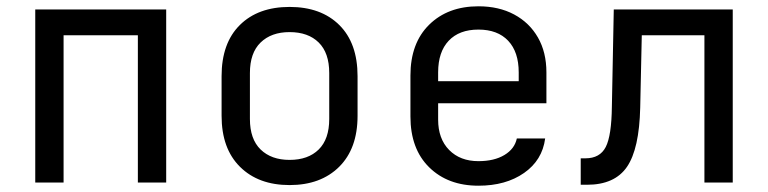

<svg xmlns="http://www.w3.org/2000/svg" viewBox="-20 -580 2440 610"><path d="M92 0V-550H508V0H418V-468H182V0Z M900 8Q801 8 742.5 -50Q684 -108 684 -212V-338Q684 -443 742 -500.5Q800 -558 900 -558Q1000 -558 1058 -500.5Q1116 -443 1116 -338V-212Q1116 -108 1057.5 -50Q999 8 900 8ZM900 -72Q959 -72 992.5 -105Q1026 -138 1026 -202V-348Q1026 -412 992.5 -445Q959 -478 900 -478Q842 -478 808 -445Q774 -412 774 -348V-202Q774 -138 808 -105Q842 -72 900 -72Z M1500 10Q1403 10 1343.5 -48.5Q1284 -107 1284 -210V-340Q1284 -443 1343.5 -501.5Q1403 -560 1500 -560Q1565 -560 1613.5 -534Q1662 -508 1689 -461Q1716 -414 1716 -350V-252H1372V-200Q1372 -139 1407 -103.5Q1442 -68 1500 -68Q1550 -68 1582.5 -87.5Q1615 -107 1622 -140H1712Q1703 -71 1645 -30.5Q1587 10 1500 10ZM1372 -322H1628V-350Q1628 -415 1594.5 -450.5Q1561 -486 1500 -486Q1439 -486 1405.5 -450.5Q1372 -415 1372 -350Z M1825 7V-77H1840Q1886 -77 1904.5 -113Q1923 -149 1924 -242L1930 -550H2308V0H2218V-468H2019L2014 -238Q2011 -107 1972 -50Q1933 7 1845 7Z"/></svg>

Font: JetBrainsMono NFM
Style: Regular
Weight: 400
Monospace: yes
Designer: Philipp Nurullin, Konstantin Bulenkov
Foundry: JetBrains
Version: Version 2.304; ttfautohint (v1.8.4.7-5d5b);Nerd Fonts 3.3.0